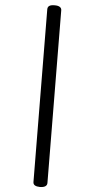

<svg xmlns="http://www.w3.org/2000/svg" viewBox="-122 -1084 595 1207"><g transform="rotate(-10 175.5 -480.5)"><path d="M31 75Q10 69 1 59.5Q-8 50 -4 36L270 -1018Q274 -1032 286 -1036Q298 -1040 320 -1034Q340 -1029 349.5 -1019Q359 -1009 355 -995L81 59Q77 72 64.5 76Q52 80 31 75Z"/></g></svg>

Font: Playwrite IT Trad
Style: Regular
Weight: 400
Designer: Veronika Burian, José Scaglione
Foundry: TypeTogether
Version: Version 1.002